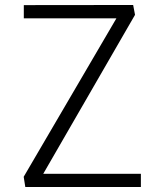

<svg xmlns="http://www.w3.org/2000/svg" viewBox="-20 -750 660 770"><path d="M514 -730 521.5 -690.5 141 -31.5 127.5 -53H545V0H81.5L75 -41L453 -687L461 -676.5H75.5V-729.5Z"/></svg>

Font: Monaspace Neon Var
Style: Regular
Weight: 400
Designer: Riley Cran and the Lettermatic Team
Version: Version 1.000 (Monaspace Neon Var)